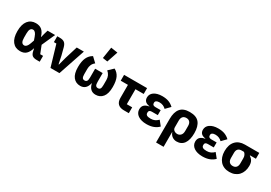

<svg xmlns="http://www.w3.org/2000/svg" viewBox="31 -1943 4606 3269"><g transform="rotate(30 2334.5 -308.0)"><path d="M633 0H574Q515 0 486.5 -22.5Q458 -45 446 -104L437 -148H434Q410 -68 367.5 -28Q325 12 251 12Q154 12 98.5 -58Q43 -128 43 -262Q43 -396 98.5 -466.5Q154 -537 251 -537Q325 -537 370.5 -498.5Q416 -460 440 -377H444L462 -448L485 -525H633L517 -266L577 -115H633ZM264 -108Q288 -108 308.5 -129.5Q329 -151 346 -199L368 -263L346 -326Q329 -374 308.5 -395.5Q288 -417 264 -417Q231 -417 214 -389.5Q197 -362 197 -302V-223Q197 -163 214 -135.5Q231 -108 264 -108Z M845 0 724 -410H675V-525H727Q785 -525 817 -501Q849 -477 865 -416L902 -274L933 -123H941L981 -274L1058 -525H1198L1021 0Z M1242 0ZM1658 -197Q1658 -146 1671.5 -125.5Q1685 -105 1715 -105Q1745 -105 1758.5 -125.5Q1772 -146 1772 -197V-299Q1772 -343 1755 -380.5Q1738 -418 1702 -448L1796 -537Q1862 -502 1894 -434Q1926 -366 1926 -249Q1926 -117 1874 -52.5Q1822 12 1735 12Q1616 12 1586 -125H1582Q1552 12 1433 12Q1346 12 1294 -52.5Q1242 -117 1242 -249Q1242 -362 1274.5 -432Q1307 -502 1372 -537L1466 -448Q1428 -419 1412 -381Q1396 -343 1396 -299V-197Q1396 -146 1409.5 -125.5Q1423 -105 1453 -105Q1483 -105 1496.5 -125.5Q1510 -146 1510 -197V-369H1658ZM1628 -579 1533 -593 1568 -816 1701 -796Z M2287 0Q2210 0 2170.5 -39Q2131 -78 2131 -153V-410H1989V-525H2441V-410H2279V-115H2385V0Z M2970 -75Q2932 -34 2873 -11Q2814 12 2735 12Q2682 12 2639.5 0.5Q2597 -11 2567 -32Q2537 -53 2521 -82.5Q2505 -112 2505 -148Q2505 -204 2538.5 -234.5Q2572 -265 2629 -273V-278Q2572 -286 2545 -313.5Q2518 -341 2518 -388Q2518 -420 2532 -447Q2546 -474 2574 -494Q2602 -514 2642.5 -525.5Q2683 -537 2736 -537Q2812 -537 2865.5 -516.5Q2919 -496 2961 -455L2876 -368Q2850 -394 2818 -407.5Q2786 -421 2747 -421Q2707 -421 2687 -407.5Q2667 -394 2667 -371V-361Q2667 -316 2726 -316H2829V-218H2713Q2654 -218 2654 -173V-162Q2654 -133 2676.5 -118.5Q2699 -104 2753 -104Q2799 -104 2833 -120.5Q2867 -137 2896 -167Z M3036 -263Q3036 -397 3093.5 -467Q3151 -537 3276 -537Q3408 -537 3465 -466.5Q3522 -396 3522 -263Q3522 -129 3472 -58.5Q3422 12 3327 12Q3303 12 3280.5 4.5Q3258 -3 3239.5 -16.5Q3221 -30 3208 -48.5Q3195 -67 3189 -88H3184V200H3036ZM3276 -105Q3314 -105 3341 -133.5Q3368 -162 3368 -217V-316Q3368 -366 3344 -393Q3320 -420 3276 -420Q3232 -420 3208 -393Q3184 -366 3184 -316V-185Q3184 -147 3211 -126Q3238 -105 3276 -105Z M4070 -75Q4032 -34 3973 -11Q3914 12 3835 12Q3782 12 3739.5 0.5Q3697 -11 3667 -32Q3637 -53 3621 -82.5Q3605 -112 3605 -148Q3605 -204 3638.5 -234.5Q3672 -265 3729 -273V-278Q3672 -286 3645 -313.5Q3618 -341 3618 -388Q3618 -420 3632 -447Q3646 -474 3674 -494Q3702 -514 3742.5 -525.5Q3783 -537 3836 -537Q3912 -537 3965.5 -516.5Q4019 -496 4061 -455L3976 -368Q3950 -394 3918 -407.5Q3886 -421 3847 -421Q3807 -421 3787 -407.5Q3767 -394 3767 -371V-361Q3767 -316 3826 -316H3929V-218H3813Q3754 -218 3754 -173V-162Q3754 -133 3776.5 -118.5Q3799 -104 3853 -104Q3899 -104 3933 -120.5Q3967 -137 3996 -167Z M4532 -410V-402Q4571 -378 4591 -342Q4611 -306 4611 -247Q4611 -190 4594 -142Q4577 -94 4545.5 -60Q4514 -26 4468.5 -7Q4423 12 4365 12Q4307 12 4261.5 -7Q4216 -26 4184.5 -61.5Q4153 -97 4136 -146.5Q4119 -196 4119 -257Q4119 -385 4184 -455Q4249 -525 4365 -525H4647V-410ZM4365 -410Q4321 -410 4297 -385Q4273 -360 4273 -310V-209Q4273 -159 4297 -132Q4321 -105 4365 -105Q4409 -105 4433 -132Q4457 -159 4457 -209V-310Q4457 -343 4445.5 -368Q4434 -393 4413 -410Z"/></g></svg>

Font: Aneliza ExtraBold
Style: Regular
Weight: 800
Designer: Mike Abbink, Paul van der Laan, Pieter van Rosmalen
Foundry: Bold Monday
Version: Version 3.001;September 8, 2019;FontCreator 11.5.0.2425 64-b